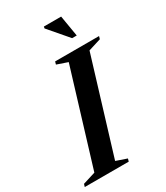

<svg xmlns="http://www.w3.org/2000/svg" viewBox="-248 -974 918 1064"><g transform="rotate(-30 211.5 -442.0)"><path d="M237.5 -644 169 -667.5 174 -685H455L450 -667.5L369.5 -642.5L186 -41L254.5 -17.5L249.5 0H-32L-26.5 -17.5L54 -42.5ZM349.5 -749.5H320L214.5 -872.5L216.5 -883.5H327Z"/></g></svg>

Font: Newsreader 36pt SemiBold
Style: Italic
Weight: 600
Italic angle: -17°
Designer: Hugues Gentile
Foundry: Production Type
Version: Version 1.003